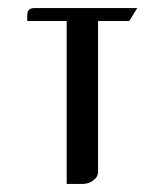

<svg xmlns="http://www.w3.org/2000/svg" viewBox="-20 -458 401 478"><path d="M47.9 -405.8V-421.9Q47.9 -438 66.9 -438H321.8L301.8 -405.8H224.1V-30.8Q224.1 -17.1 211.9 -8.8Q200.2 0 185.1 0H146V-405.8Z"/></svg>

Font: Hhenum
Style: Regular
Weight: 400
Designer: T. Christopher White
Version: Version 1.0